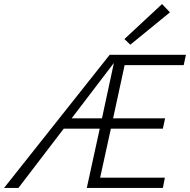

<svg xmlns="http://www.w3.org/2000/svg" viewBox="-54 -929 939 949"><path d="M786 -868 590 -708 561 -736 747 -909ZM854 -607H562L505 -344H762L751 -293H494L441 -51H761L751 0H375L439 -293H261L37 0H-34L488 -658H865ZM300 -344H450L509 -618Z"/></svg>

Font: EauTest Semilight
Style: Italic
Weight: 300
Italic angle: -12°
Designer: Christian Thalmann (Catharsis Fonts)
Version: Version 0.001;PS 000.001;hotconv 1.0.88;makeotf.lib2.5.64775